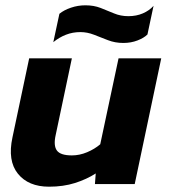

<svg xmlns="http://www.w3.org/2000/svg" viewBox="-20 -694 636 724"><path d="M445 -532Q414 -532 387 -542.5Q360 -553 334.5 -563Q309 -573 283 -573Q254 -573 228.5 -563Q203 -553 181 -535L204 -642Q221 -656 247.5 -665Q274 -674 302 -674Q334 -674 359.5 -664Q385 -654 410 -643.5Q435 -633 464 -633Q494 -633 518.5 -643.5Q543 -654 559 -672L536 -564Q523 -551 498.5 -541.5Q474 -532 445 -532ZM165 10Q87 10 47.5 -39Q8 -88 27 -176L90 -474H251L190 -185Q181 -145 194.5 -126.5Q208 -108 251 -108Q280 -108 308.5 -120Q337 -132 358 -150L427 -474H588L488 0H338L341 -40Q307 -18 263 -4Q219 10 165 10Z"/></svg>

Font: Kanit SemiBold
Style: Italic
Weight: 600
Italic angle: -12°
Designer: Katatrad Team
Foundry: CadsonDemak
Version: Version 2.000; ttfautohint (v1.8.3)